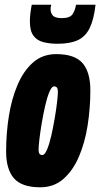

<svg xmlns="http://www.w3.org/2000/svg" viewBox="-20 -787 426 816"><path d="M151 9Q72 9 39 -29.5Q6 -68 6 -143Q6 -219 17.5 -292.5Q29 -366 54.5 -426Q80 -486 120.5 -521.5Q161 -557 219 -557Q298 -557 331 -518.5Q364 -480 364 -403Q364 -328 352.5 -254.5Q341 -181 315.5 -121.5Q290 -62 249.5 -26.5Q209 9 151 9ZM160 -128Q170 -128 180 -151.5Q190 -175 198 -210.5Q206 -246 212.5 -284Q219 -322 222.5 -352.5Q226 -383 226 -395Q226 -411 221.5 -415.5Q217 -420 210 -420Q200 -420 190 -396.5Q180 -373 172 -337.5Q164 -302 157.5 -264Q151 -226 147.5 -195.5Q144 -165 144 -153Q144 -137 148.5 -132.5Q153 -128 160 -128ZM225 -601Q191 -601 164 -608Q137 -615 122 -635.5Q107 -656 107 -696Q107 -727 115 -767H198Q196 -760 195.5 -756Q195 -752 195 -748Q195 -732 204.5 -721Q214 -710 243 -710Q278 -710 289 -727.5Q300 -745 303 -767H386Q379 -704 361 -667.5Q343 -631 310 -616Q277 -601 225 -601Z"/></svg>

Font: Georama ExtraCondensed ExtraBold
Style: Italic
Weight: 800
Width: 2
Italic angle: -9°
Designer: Jean-Baptiste Levee
Foundry: Production Type
Version: Version 1.000